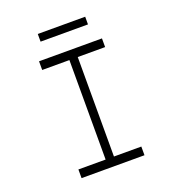

<svg xmlns="http://www.w3.org/2000/svg" viewBox="-150 -964 983 1081"><g transform="rotate(-20 341.5 -423.5)"><path d="M153 0V-52H316V-648H153V-700H530V-648H366V-52H530V0ZM199 -801V-847H483V-801Z"/></g></svg>

Font: Lexend Peta ExtraLight
Style: Regular
Weight: 250
Version: Version 1.007